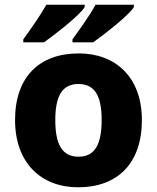

<svg xmlns="http://www.w3.org/2000/svg" viewBox="-20 -786 667 816"><path d="M549 -756V-766H386C362 -721 316 -657 288 -619V-606H376C426 -642 528 -721 549 -756ZM340 -756V-766H177C152 -721 107 -657 79 -619V-606H167C217 -642 319 -721 340 -756ZM583 -276C583 -458 471 -559 315 -559C146 -559 44 -458 44 -276C44 -92 156 10 312 10C480 10 583 -92 583 -276ZM215 -276C215 -377 244 -429 313 -429C384 -429 412 -377 412 -276C412 -174 384 -120 314 -120C243 -120 215 -174 215 -276Z"/></svg>

Font: Noto Sans Ethiopic ExtraBold
Style: Regular
Weight: 800
Designer: Monotype Design Team
Foundry: Monotype Imaging Inc.
Version: Version 2.102